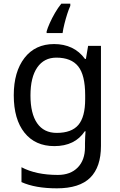

<svg xmlns="http://www.w3.org/2000/svg" viewBox="-20 -786 655 1046"><path d="M275 -546Q328 -546 370.5 -526Q413 -506 443 -465H448L460 -536H530V9Q530 124 471.5 182Q413 240 290 240Q172 240 97 206V125Q176 167 295 167Q364 167 403.5 126.5Q443 86 443 16V-5Q443 -17 444 -39.5Q445 -62 446 -71H442Q388 10 276 10Q172 10 113.5 -63Q55 -136 55 -267Q55 -395 113.5 -470.5Q172 -546 275 -546ZM287 -472Q220 -472 183 -418.5Q146 -365 146 -266Q146 -167 182.5 -114.5Q219 -62 289 -62Q370 -62 407 -105.5Q444 -149 444 -246V-267Q444 -377 406 -424.5Q368 -472 287 -472ZM363 -754Q355 -737 346.5 -710.5Q338 -684 331 -656Q324 -628 321 -606H234V-615Q239 -633 251 -660Q263 -687 279.5 -715.5Q296 -744 314 -766H363Z"/></svg>

Font: Noto Kufi Arabic
Style: Regular
Weight: 400
Designer: Monotype Design Team, David Williams, Khaled Hosny
Foundry: Google LLC
Version: Version 2.109; ttfautohint (v1.8.4.7-5d5b)